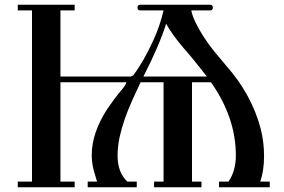

<svg xmlns="http://www.w3.org/2000/svg" viewBox="-20 -790 1198 810"><path d="M853 -467Q794 -543 754 -588Q705 -645 681 -690Q652 -598 585 -467ZM476 -133Q476 -63 517 -24H557V0H350V-24H390Q387 -30 384 -42L376 -69Q367 -103 367 -136Q367 -229 433 -331Q465 -378 491 -408Q513 -434 513 -443Q513 -443 511 -443H235V-24H295V0H55V-24H115V-746H55V-770H295V-746H235V-467H532L542 -472Q586 -530 627 -620Q655 -681 670 -746H572Q560 -746 560 -758Q560 -770 572 -770H866Q878 -770 878 -758Q878 -746 866 -746H787Q794 -706 839 -635Q856 -608 884 -573L935 -512Q1042 -391 1080 -246Q1094 -190 1094 -132Q1094 -70 1078 -24H1118V0H904V-24H944Q975 -69 975 -134Q975 -294 870 -443H790V-24H830V0H630V-24H670V-443H573L538 -367Q501 -286 484 -209Q476 -167 476 -133Z"/></svg>

Font: Ponomar Unicode TT
Style: Regular
Weight: 400
Designer: Vladislav V. Dorosh, Yuri A.W. Shardt, Nikita Simmons, Aleksandr Andreev
Foundry: Ponomar Project
Version: 1.1